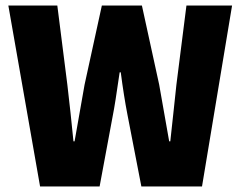

<svg xmlns="http://www.w3.org/2000/svg" viewBox="-20 -670 864 690"><path d="M124 0 10 -650H186L222 -366Q226 -332 233.5 -264Q241 -196 244 -162H248L284 -366L346 -650H490L552 -366Q561 -317 588 -162H592Q596 -201 604 -272.5Q612 -344 614 -366L650 -650H814L706 0H488L438 -258Q425 -325 414 -410H410Q393 -292 386 -258L338 0Z"/></svg>

Font: Assistant ExtraBold
Style: Regular
Weight: 800
Designer: Hebrew By Ben Nathan, Latin by Paul Hunt
Version: Version 2.001;PS 002.001;hotconv 1.0.88;makeotf.lib2.5.64775